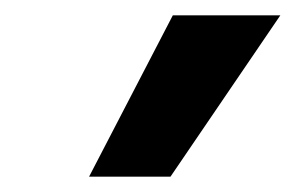

<svg xmlns="http://www.w3.org/2000/svg" viewBox="-20 -742 385 250"><path d="M202 -512H96L205 -722H345Z"/></svg>

Font: Perun
Style: Bold Italic
Weight: 700
Italic angle: -12°
Foundry: Copyright (c) Stefan Peev, Context Ltd, 2016
Version: Version 1.027